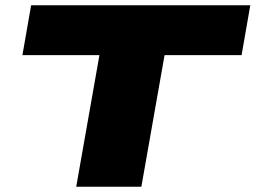

<svg xmlns="http://www.w3.org/2000/svg" viewBox="-20 -708 969 728"><path d="M269 0 357 -499H65L98 -688H929L896 -499H604L516 0Z"/></svg>

Font: Archivo Expanded Black
Style: Italic
Weight: 900
Width: 7
Italic angle: -10°
Designer: Hector Gatti
Foundry: Omnibus-Type
Version: Version 2.001